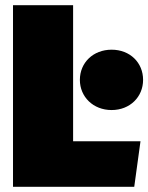

<svg xmlns="http://www.w3.org/2000/svg" viewBox="-20 -718 570 738"><path d="M261 -698H30V0H496L520 -175H261ZM409 -527C338 -527 287 -477 287 -411C287 -346 338 -295 409 -295C480 -295 530 -346 530 -411C530 -477 480 -527 409 -527Z"/></svg>

Font: Fira Sans Ultra
Style: Regular
Weight: 950
Designer: Carrois Corporate & Edenspiekermann AG
Foundry: Carrois Corporate GbR & Edenspiekermann AG
Version: Version 4.203;PS 004.203;hotconv 1.0.88;makeotf.lib2.5.64775